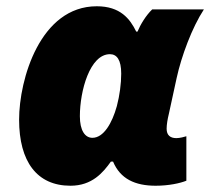

<svg xmlns="http://www.w3.org/2000/svg" viewBox="-20 -583 671 613"><path d="M205 10C274 10 309 -32 334 -67H341C364 -12 411 10 477 10C519 10 555 2 575 -6V-148C569 -146 554 -142 543 -142C524 -142 512 -151 512 -172C512 -185 515 -203 519 -219L544 -334C559 -403 593 -495 631 -553H466C446 -534 428 -504 419 -482H415C395 -523 364 -563 289 -563C108 -563 41 -329 41 -201C41 -67 98 10 205 10ZM275 -143C251 -143 235 -167 235 -212C235 -293 267 -410 331 -410C353 -410 367 -392 367 -348C367 -316 362 -278 353 -244C338 -190 311 -143 275 -143Z"/></svg>

Font: Noto Sans UI Black
Style: Italic
Weight: 900
Italic angle: -372°
Designer: Monotype Design Team
Foundry: Monotype Imaging Inc.
Version: Version 1.901